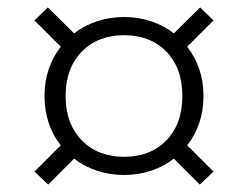

<svg xmlns="http://www.w3.org/2000/svg" viewBox="-20 -597 669 518"><path d="M110 -99 73 -134 144 -205Q123 -231 111.5 -265Q100 -299 100 -338Q100 -377 111.5 -410.5Q123 -444 144 -471L73 -542L109 -577L180 -507Q207 -528 241.5 -539.5Q276 -551 315 -551Q354 -551 388 -539.5Q422 -528 449 -507L520 -577L556 -542L485 -471Q506 -444 517.5 -410.5Q529 -377 529 -338Q529 -299 517.5 -265Q506 -231 485 -205L556 -134L519 -99L449 -169Q422 -148 388 -136.5Q354 -125 315 -125Q276 -125 241.5 -136.5Q207 -148 180 -169ZM315 -174Q386 -174 429 -218.5Q472 -263 472 -338Q472 -413 429 -457.5Q386 -502 315 -502Q244 -502 200.5 -457.5Q157 -413 157 -338Q157 -263 200.5 -218.5Q244 -174 315 -174Z"/></svg>

Font: Hedvig Letters Serif 12pt
Style: Regular
Weight: 400
Designer: Alexander Örn & Tor Weibull
Foundry: Kanon Foundry
Version: Version 1.000; ttfautohint (v1.8.4.7-5d5b)